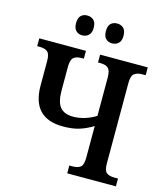

<svg xmlns="http://www.w3.org/2000/svg" viewBox="-131 -1013 961 1113"><g transform="rotate(15 349.5 -457.0)"><path d="M202 -854Q202 -886 216.5 -900Q231 -914 254 -914Q278 -914 293 -899.5Q308 -885 308 -854Q308 -824 292.5 -809.5Q277 -795 254 -795Q231 -795 216.5 -809.5Q202 -824 202 -854ZM381 -854Q381 -886 395.5 -900Q410 -914 434 -914Q457 -914 472 -899.5Q487 -885 487 -854Q487 -824 472 -809.5Q457 -795 434 -795Q410 -795 395.5 -809.5Q381 -824 381 -854ZM378 -47H398Q430 -47 445.5 -60.5Q461 -74 461 -116V-306Q420 -281 380 -268.5Q340 -256 283 -256Q97 -256 97 -452V-600Q97 -640 81.5 -653.5Q66 -667 34 -667H19V-714H299V-667H285Q253 -667 237.5 -653Q222 -639 222 -597V-455Q222 -386 247 -356Q272 -326 325 -326Q394 -326 461 -367V-597Q461 -639 445.5 -653Q430 -667 398 -667H384V-714H670V-667H649Q617 -667 601 -653Q585 -639 585 -597V-114Q585 -73 600.5 -60Q616 -47 649 -47H670V0H378Z"/></g></svg>

Font: Noto Serif NarrowSemiBold
Style: Regular
Weight: 600
Width: 4
Designer: Monotype Design Team
Foundry: Monotype Imaging Inc.
Version: Version 1.001